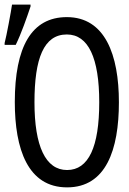

<svg xmlns="http://www.w3.org/2000/svg" viewBox="-39 -800 559 830"><path d="M-19 -614V-606H29C53 -655 77 -724 93 -772V-780H13C9 -751 -11 -644 -19 -614ZM251 10C419 10 475 -152 475 -358C475 -563 415 -726 250 -726C97 -726 25 -597 25 -359C25 -156 81 10 251 10ZM251 -65C158 -65 110 -168 110 -358C110 -547 150 -651 250 -651C343 -651 390 -549 390 -358C390 -165 344 -65 251 -65Z"/></svg>

Font: Noto Sans Mono ExtraCondensed
Style: Regular
Weight: 400
Width: 2
Designer: Monotype Design Team
Foundry: Monotype Imaging Inc.
Version: Version 2.014